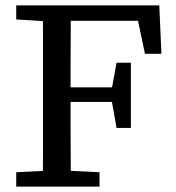

<svg xmlns="http://www.w3.org/2000/svg" viewBox="-20 -690 652 710"><path d="M40 0V-53L174 -60H207L348 -53V0ZM138 0Q139 -52 139 -104V-207V-311V-360Q139 -360 139 -463V-567Q139 -619 138 -670H242Q242 -619 241.5 -567.5Q241 -516 241 -464V-360V-317V-210Q241 -156 241.5 -104Q242 -52 242 0ZM191 -313V-367H434V-313ZM411 -217 392 -324V-354L411 -458H464V-217ZM40 -618V-670H187V-610H174ZM516 -491 483 -648 524 -613H187V-670H569L577 -491Z"/></svg>

Font: myMathFont
Style: Regular
Weight: 400
Designer: Ross Mills, John Hudson & Paul Hanslow, Tiro Typeworks Ltd; with prior portions MicroPress Inc., and Coen Hoffman. Math 
Foundry: Tiro Typeworks Ltd
Version: Version 2.13 b171